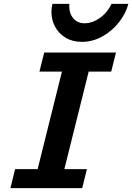

<svg xmlns="http://www.w3.org/2000/svg" viewBox="-20 -979 688 999"><path d="M583.5 -705.6 558.6 -606.4H441.4L314.9 -99.1H432.1L407.7 0H34.2L58.6 -99.1H175.8L302.2 -606.4H185.1L210 -705.6ZM406.2 -761.2Q356.9 -761.2 321 -783Q285.2 -804.7 266.4 -840.3Q247.6 -876 247.6 -917Q247.6 -937.5 252.9 -959H340.8Q340.3 -955.1 340.3 -947.3Q340.3 -907.7 362.1 -882.8Q383.8 -857.9 420.4 -857.9Q447.3 -857.9 474.9 -871.1Q502.4 -884.3 524.9 -907.2Q547.4 -930.2 560.1 -959H647.9Q635.7 -911.1 600.6 -865.2Q565.4 -819.3 514.2 -790.3Q462.9 -761.2 406.2 -761.2Z"/></svg>

Font: Lesson One
Style: Bold Italic
Weight: 700
Italic angle: -14°
Designer: But Ko, Victor Gaultney, Annie Olsen, Julie Remington, Don Collingsworth, Eric Hays, Becca Hirsbrunner
Version: Version 1.100